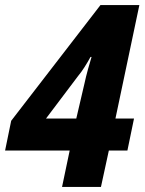

<svg xmlns="http://www.w3.org/2000/svg" viewBox="-29 -735 572 755"><path d="M215 0H368L399 -143H472L498 -269H425L519 -715H366L15 -260L-9 -143H245ZM152 -269 278 -436C295 -456 312 -484 327 -511H331C325 -492 310 -440 303 -406L271 -269Z"/></svg>

Font: Noto Sans SemiCondensed ExtraBold
Style: Italic
Weight: 800
Width: 4
Italic angle: -12°
Designer: Monotype Design Team
Foundry: Monotype Imaging Inc.
Version: Version 2.013